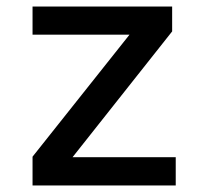

<svg xmlns="http://www.w3.org/2000/svg" viewBox="-20 -570 640 590"><path d="M80 -88.5 378 -463.5H80V-550H509V-473.5L203 -87H520V0H80Z"/></svg>

Font: JuliaMono Medium
Style: Regular
Weight: 500
Monospace: yes
Designer: cormullion
Foundry: corm
Version: Version 0.054; ttfautohint (v1.8.4)